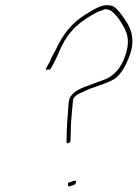

<svg xmlns="http://www.w3.org/2000/svg" viewBox="-20 -716 521 727"><path d="M154 -450C157 -453 170 -456 168 -449V-452L170 -453C191 -487 195 -502 214 -542C244 -603 283 -633 333 -662C347 -670 362 -676 374 -680L375 -681H377C391 -681 399 -678 409 -668C423 -656 435 -638 444 -622C457 -600 471 -573 461 -529C449 -477 424 -435 379 -416C355 -407 334 -400 312 -391C277 -379 244 -363 240 -329C236 -281 232 -223 232 -180C231 -168 247 -174 247 -184C247 -197 248 -202 248 -221C248 -254 253 -298 256 -331C255 -355 287 -364 290 -366C335 -390 390 -398 421 -423C440 -439 454 -465 466 -493C500 -573 471 -619 441 -659C430 -674 415 -693 399 -695H398C368 -702 339 -682 318 -670C267 -640 231 -606 200 -546C186 -514 177 -506 167 -479L166 -478C159 -465 152 -456 154 -452ZM238 -26C236 -13 238 -7 245 -11L261 -16C267 -19 268 -25 268 -32C267 -31 264 -31 258 -31L242 -25L241 -24C238 -24 237 -25 238 -26Z"/></svg>

Font: Stray Cat
Style: ExLtExtObl
Weight: 200
Version: Version 1.0